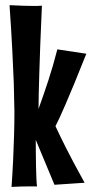

<svg xmlns="http://www.w3.org/2000/svg" viewBox="-20 -713 356 747"><path d="M315.9 -503.9Q289.1 -436 269 -387.7Q249 -339.4 234.6 -306.2Q220.2 -272.9 210.9 -252.9Q201.7 -232.9 195.8 -222.2Q208.5 -194.3 235.8 -139.6Q263.2 -85 309.1 -2L191.9 5.9L119.1 -168.9Q119.1 -147.5 119.4 -120.1Q119.6 -92.8 120.1 -66.7Q120.6 -40.5 121.6 -19Q122.6 2.4 124 12.2H96.2Q83.5 12.2 65.2 12.5Q46.9 12.7 24.9 14.2Q28.8 -40.5 31.2 -92.8Q33.7 -145 34.7 -186.5Q36.1 -234.9 36.1 -277.8Q35.6 -325.7 33.7 -388.2Q31.7 -441.9 27.8 -518.6Q23.9 -595.2 17.1 -692.9Q77.1 -689.9 109.9 -689.9Q117.7 -689.9 123.8 -689.9Q129.9 -689.9 134.3 -690.4Q139.6 -690.4 143.1 -690.9Q139.2 -606 136.7 -539.8Q134.3 -473.6 132.8 -424.3Q131.3 -375 130.6 -341.8Q129.9 -308.6 129.9 -289.1Q149.4 -343.3 168 -399.7Q186.5 -456.1 203.1 -521Z"/></svg>

Font: Mouse Memoirs
Style: Regular
Weight: 400
Version: Version 1.000